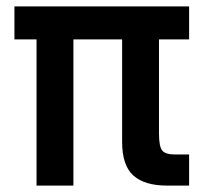

<svg xmlns="http://www.w3.org/2000/svg" viewBox="-20 -579 645 599"><path d="M94 0V-456H25V-559H570V-456H476V-163Q476 -122 486 -109.5Q496 -97 527 -97H570V0H501Q431 0 396 -31.5Q361 -63 361 -136V-456H209V0Z"/></svg>

Font: Open Sauce One SemiBold
Style: Regular
Weight: 600
Designer: Alfredo Marco Pradil
Foundry: Creative Sauce Fz LLC
Version: Version 1.477